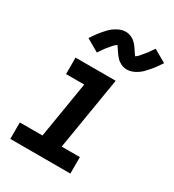

<svg xmlns="http://www.w3.org/2000/svg" viewBox="-183 -865 877 969"><g transform="rotate(30 255.0 -380.5)"><path d="M29 0V-96H161L215 -424H109V-520H343L273 -96H379V0ZM189 -596 116 -638Q128 -656 138.5 -670.5Q149 -685 159.5 -697Q170 -709 179.5 -719Q189 -729 203 -738.5Q217 -748 232.5 -754Q248 -760 263 -760Q273 -760 281.5 -758Q290 -756 298.5 -752Q307 -748 313.5 -743Q320 -738 326.5 -731Q333 -724 338 -717Q343 -710 347 -703.5Q351 -697 356.5 -689.5Q362 -682 366 -676Q370 -678 375.5 -683Q381 -688 384 -691.5Q387 -695 390.5 -699.5Q394 -704 398.5 -709Q403 -714 407.5 -719.5Q412 -725 416.5 -731.5Q421 -738 426 -745.5Q431 -753 437 -761L510 -719Q498 -701 487.5 -686.5Q477 -672 466.5 -660Q456 -648 446.5 -638Q437 -628 423.5 -618.5Q410 -609 394.5 -603Q379 -597 364 -597Q354 -597 345 -599Q336 -601 328 -605Q320 -609 313 -614Q306 -619 300 -626Q294 -633 288.5 -640Q283 -647 279 -653.5Q275 -660 269 -668.5Q263 -677 260 -681Q256 -678 250.5 -673.5Q245 -669 242 -665.5Q239 -662 235.5 -657.5Q232 -653 227.5 -648Q223 -643 218.5 -637.5Q214 -632 209.5 -625.5Q205 -619 200 -611.5Q195 -604 189 -596Z"/></g></svg>

Font: Iosevka SS18
Style: Bold Italic
Weight: 700
Italic angle: -9°
Monospace: yes
Designer: Belleve Invis
Foundry: Belleve Invis
Version: Version 25.1.1; ttfautohint (v1.8.4)